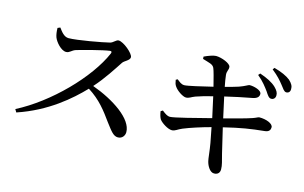

<svg xmlns="http://www.w3.org/2000/svg" viewBox="-101 -1069 2201 1389"><g transform="rotate(15 1000.0 -374.5)"><path d="M837 -21C869 -21 887 -47 887 -73C887 -173 732 -275 569 -334C637 -409 693 -499 727 -550C739 -568 779 -581 779 -605C779 -633 699 -700 662 -700C644 -700 629 -675 606 -669C555 -656 370 -622 307 -622C273 -622 250 -654 230 -681L211 -673C211 -646 215 -622 221 -605C233 -573 277 -521 315 -521C342 -521 350 -543 382 -553C434 -568 567 -604 620 -611C631 -612 637 -609 632 -595C546 -395 304 -148 68 -27L81 -5C302 -79 452 -211 544 -307C636 -249 686 -182 740 -107C782 -52 803 -21 837 -21Z M1835 -578C1854 -577 1867 -591 1867 -610C1868 -629 1859 -646 1837 -668C1809 -695 1766 -716 1713 -734L1701 -720C1746 -683 1771 -648 1791 -621C1807 -596 1819 -578 1835 -578ZM1929 -651C1947 -651 1958 -662 1958 -682C1959 -704 1949 -723 1925 -745C1899 -766 1857 -785 1802 -800L1792 -786C1840 -748 1862 -721 1882 -696C1902 -671 1912 -652 1929 -651ZM1238 -427C1261 -427 1273 -440 1302 -451C1335 -463 1381 -476 1427 -487L1461 -332C1353 -304 1191 -262 1162 -262C1145 -262 1130 -271 1102 -293L1087 -284C1091 -258 1097 -239 1105 -226C1120 -205 1171 -171 1202 -172C1226 -173 1239 -189 1273 -203C1321 -223 1405 -250 1473 -268L1495 -155C1505 -99 1509 -42 1514 -24C1522 11 1547 52 1577 51C1607 51 1619 32 1619 10C1619 -23 1609 -50 1596 -102L1552 -288C1679 -319 1751 -330 1851 -340C1886 -343 1893 -362 1893 -379C1893 -406 1841 -427 1788 -426C1779 -425 1771 -418 1745 -409C1705 -395 1616 -371 1538 -351L1504 -506C1563 -520 1650 -539 1707 -549C1740 -556 1752 -570 1752 -591C1752 -618 1693 -634 1660 -633C1651 -632 1631 -617 1588 -602C1560 -593 1528 -584 1490 -574C1483 -609 1479 -633 1476 -660C1473 -689 1488 -700 1485 -722C1483 -747 1414 -774 1372 -774C1353 -774 1314 -760 1285 -746L1286 -729C1336 -713 1362 -711 1374 -686C1383 -666 1396 -613 1411 -554C1329 -534 1227 -510 1204 -510C1180 -510 1167 -524 1147 -539L1134 -532C1138 -510 1140 -499 1150 -485C1167 -459 1214 -427 1238 -427Z"/></g></svg>

Font: GenKiMin2 TW SB
Style: Regular
Weight: 600
Version: Version 2.100;PS 2.1;hotconv 16.6.51;makeotf.lib2.5.65220 DE